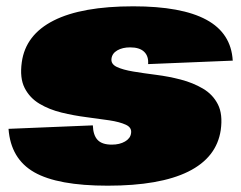

<svg xmlns="http://www.w3.org/2000/svg" viewBox="-20 -574 763 608"><path d="M321 14Q163 14 88.5 -28.5Q14 -71 7 -166L274 -177Q275 -146 289 -131Q303 -116 334 -116Q359 -116 376 -126Q393 -136 395 -152Q398 -170 378.5 -179Q359 -188 326 -193Q293 -198 253.5 -203Q214 -208 175 -217.5Q136 -227 105 -245.5Q74 -264 58 -295.5Q42 -327 49 -377Q61 -464 150 -509Q239 -554 402 -554Q555 -554 633.5 -511.5Q712 -469 717 -382L449 -371Q451 -396 436.5 -410Q422 -424 392 -424Q368 -424 351.5 -414.5Q335 -405 333 -388Q331 -371 350 -362Q369 -353 402 -347.5Q435 -342 474.5 -337Q514 -332 552.5 -322Q591 -312 622.5 -293.5Q654 -275 670 -243.5Q686 -212 679 -162Q666 -75 576 -30.5Q486 14 321 14Z"/></svg>

Font: Pathway Extreme 28pt Black
Style: Italic
Weight: 900
Italic angle: -8°
Designer: Eduardo Rodriguez Tunni
Foundry: Eduardo Rodriguez Tunni
Version: Version 1.001;gftools[0.9.26]